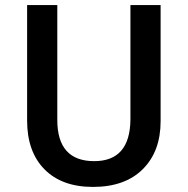

<svg xmlns="http://www.w3.org/2000/svg" viewBox="-20 -734 747 764"><path d="M619.1 -713.9V-252Q619.1 -131.3 548.1 -60.8Q477.1 9.8 350.1 9.8Q226.1 9.8 157 -60.3Q87.9 -130.4 87.9 -253.9V-713.9H208V-256.8Q208 -92.8 355 -92.8Q497.1 -92.8 499 -257.8V-713.9Z"/></svg>

Font: Droid Sans TV
Style: Bold
Weight: 600
Version: Version 1.00